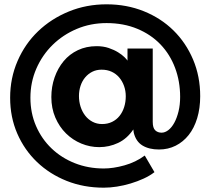

<svg xmlns="http://www.w3.org/2000/svg" viewBox="-20 -720 976 890"><path d="M474 -700Q567 -700 646.5 -668Q726 -636 784 -579Q842 -522 875 -444Q908 -366 908 -274Q908 -218 894 -172Q880 -126 854.5 -94Q829 -62 794 -44.5Q759 -27 717 -27Q671 -27 640.5 -45.5Q610 -64 600 -105L598 -120Q569 -77 527.5 -57.5Q486 -38 440 -38Q397 -38 357 -54.5Q317 -71 286 -101.5Q255 -132 236.5 -175Q218 -218 218 -270Q218 -318 233 -361Q248 -404 275 -436.5Q302 -469 341 -487.5Q380 -506 428 -506Q459 -506 484 -497.5Q509 -489 527.5 -477.5Q546 -466 557 -455Q568 -444 571 -439V-495H688V-155Q688 -127 699.5 -116Q711 -105 729 -105Q745 -105 760.5 -117Q776 -129 788 -151Q800 -173 807.5 -203.5Q815 -234 815 -271Q815 -343 791.5 -405.5Q768 -468 724 -514Q680 -560 616.5 -586.5Q553 -613 474 -613Q400 -613 336 -586Q272 -559 224 -512Q176 -465 148.5 -402Q121 -339 121 -267Q121 -196 147 -136Q173 -76 219 -32Q265 12 327 36.5Q389 61 461 61Q505 61 557 46.5Q609 32 651 1L696 78Q674 95 645.5 108Q617 121 585.5 130.5Q554 140 522 145Q490 150 461 150Q368 150 289 118.5Q210 87 151.5 31Q93 -25 60 -101Q27 -177 27 -267Q27 -358 61.5 -437.5Q96 -517 156.5 -575Q217 -633 298.5 -666.5Q380 -700 474 -700ZM451 -397Q427 -397 408 -387.5Q389 -378 375 -361.5Q361 -345 353.5 -322.5Q346 -300 346 -275Q346 -249 353.5 -225.5Q361 -202 375 -184Q389 -166 409 -155.5Q429 -145 453 -145Q479 -145 499.5 -155Q520 -165 534 -182.5Q548 -200 555.5 -223.5Q563 -247 563 -274Q563 -299 555 -321.5Q547 -344 532.5 -361Q518 -378 497.5 -387.5Q477 -397 451 -397Z"/></svg>

Font: Montserrat Semi Bold
Style: Regular
Weight: 600
Designer: Julieta Ulanovsky
Foundry: Julieta Ulanovsky
Version: Version 3.001 September 28, 2015